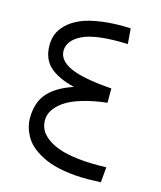

<svg xmlns="http://www.w3.org/2000/svg" viewBox="-108 -785 728 868"><g transform="rotate(15 256.5 -351.0)"><path d="M381.8 -419.9V-353Q314.5 -345.2 263.9 -329.6Q213.4 -314 184.8 -293.5Q156.2 -272.9 142.6 -250.7Q128.9 -228.5 128.9 -204.1Q128.9 -182.1 137.9 -162.4Q147 -142.6 170.4 -124Q193.8 -105.5 229.2 -92.8Q264.6 -80.1 322 -73.5Q379.4 -66.9 452.1 -69.8L445.8 2Q401.9 3.9 383.8 3.9Q321.8 3.9 271 -4.9Q220.2 -13.7 185.8 -29.1Q151.4 -44.4 126.2 -64Q101.1 -83.5 87.4 -106.4Q73.7 -129.4 67.4 -151.4Q61 -173.3 61 -195.8Q61 -269.5 100.1 -313.5Q139.2 -357.4 216.8 -382.8Q138.7 -401.9 99.9 -437.7Q61 -473.6 61 -537.1Q61 -564.5 70.3 -588.9Q79.6 -613.3 103.5 -636.5Q127.4 -659.7 164.3 -675.8Q201.2 -691.9 260.7 -700.2Q320.3 -708.5 396 -705.1L401.9 -632.8Q327.6 -636.2 272.7 -629.2Q217.8 -622.1 187.5 -606.4Q157.2 -590.8 143.1 -571.5Q128.9 -552.2 128.9 -528.8Q128.9 -483.9 187.7 -456.8Q246.6 -429.7 381.8 -419.9Z"/></g></svg>

Font: LT Superior
Style: Regular
Weight: 400
Designer: Daniel Lyons
Foundry: LyonsType
Version: Version 1.000